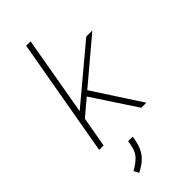

<svg xmlns="http://www.w3.org/2000/svg" viewBox="-292 -762 1073 1073"><g transform="rotate(-45 244.5 -225.5)"><path d="M233 -283 417 0H377L206 -260L111 -180L79 0H44L167 -700H202L120 -230L441 -499H489ZM96 220 106 214Q142 192 161.5 169.5Q181 147 188 108L193 80H229L224 108Q215 155 191.5 187Q168 219 123 243L112 249Z"/></g></svg>

Font: Bai Jamjuree ExtraLight
Style: Italic
Weight: 275
Italic angle: -10°
Version: Version 1.000; ttfautohint (v1.6)